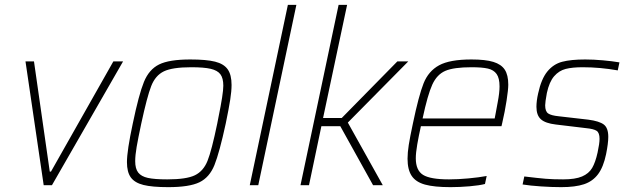

<svg xmlns="http://www.w3.org/2000/svg" viewBox="-20 -763 2595 791"><path d="M160 0 85 -510H120L185 -56H190L447 -510H487L194 0Z M503 -95Q503 -142 527 -254Q552 -374 573 -425.5Q594 -477 635.5 -497.5Q677 -518 764 -518Q830 -518 866 -509Q902 -500 918 -477.5Q934 -455 934 -413Q934 -388 928.5 -352.5Q923 -317 910 -254Q884 -134 863.5 -83Q843 -32 801.5 -12Q760 8 673 8Q607 8 571 -1Q535 -10 519 -32Q503 -54 503 -95ZM875 -254Q879 -272 880 -280Q900 -377 900 -410Q900 -441 888 -457Q876 -473 848 -479.5Q820 -486 768 -486Q690 -486 655 -469Q620 -452 603 -408.5Q586 -365 562 -254Q549 -193 543 -158Q537 -123 537 -99Q537 -68 549.5 -52Q562 -36 589.5 -30Q617 -24 669 -24Q748 -24 783 -41Q818 -58 835 -100.5Q852 -143 875 -254Z M1009 0 1166 -743H1201L1044 0Z M1218 0 1375 -743H1410L1311 -277H1388L1617 -510H1662L1413 -258L1557 0H1517L1382 -243H1304L1253 0Z M1659 -109Q1659 -134 1664 -166Q1669 -198 1681 -254Q1705 -369 1725 -419.5Q1745 -470 1789 -494Q1833 -518 1922 -518Q1980 -518 2012.5 -508Q2045 -498 2059.5 -476Q2074 -454 2074 -414Q2074 -394 2067 -348.5Q2060 -303 2049 -256L2046 -243H1714Q1705 -203 1699 -168Q1693 -133 1693 -111Q1693 -61 1723 -42.5Q1753 -24 1830 -24Q1866 -24 1909.5 -28Q1953 -32 1985 -38L1978 -5Q1955 1 1914.5 4.5Q1874 8 1836 8Q1769 8 1731 -2.5Q1693 -13 1676 -38.5Q1659 -64 1659 -109ZM2018 -275 2022 -296Q2023 -303 2030.5 -342Q2038 -381 2038 -407Q2038 -441 2026 -458Q2014 -475 1990 -480.5Q1966 -486 1923 -486Q1849 -486 1814.5 -471Q1780 -456 1761 -414.5Q1742 -373 1721 -275Z M2133 -3 2140 -36Q2198 -29 2228 -26.5Q2258 -24 2300 -24Q2350 -24 2378 -36Q2406 -48 2419.5 -71Q2433 -94 2442 -135Q2450 -172 2450 -191Q2450 -216 2438 -224Q2426 -232 2395 -235L2270 -250Q2227 -255 2208.5 -271.5Q2190 -288 2190 -323Q2190 -347 2197 -378Q2210 -438 2235 -468.5Q2260 -499 2296 -508.5Q2332 -518 2391 -518Q2425 -518 2464 -514.5Q2503 -511 2532 -506L2525 -473Q2452 -486 2380 -486Q2338 -486 2310.5 -479Q2283 -472 2263 -449Q2243 -426 2233 -380Q2226 -342 2226 -329Q2226 -304 2238.5 -295.5Q2251 -287 2282 -284L2404 -270Q2449 -264 2467.5 -250Q2486 -236 2486 -199Q2486 -173 2477 -128Q2466 -75 2444 -45.5Q2422 -16 2386 -4Q2350 8 2292 8Q2254 8 2209 5Q2164 2 2133 -3Z"/></svg>

Font: Saira Semi Condensed Thin
Style: Italic
Weight: 100
Width: 4
Italic angle: -12°
Designer: Hector Gatti with collaboration of the Omnibus-Type team
Foundry: Omnibus-Type
Version: Version 1.001; ttfautohint (v1.8)